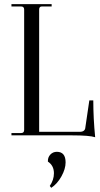

<svg xmlns="http://www.w3.org/2000/svg" viewBox="-20 -650 482 922"><path d="M437 9Q410 0 326 0H35V-11H81Q96 -11 96 -26V-604Q96 -619 81 -619H35V-630H228V-619H181Q168 -619 168 -604V-17H363Q389 -17 390 -39L409 -168H428Q428 -81 437 9ZM226 252 219 243Q239 214 239 182Q239 145 210 126Q209 106 221.5 92.5Q234 79 253 79Q295 79 295 130Q295 161 275 197Q255 233 226 252Z"/></svg>

Font: Arapey Regular-Display
Style: Regular
Weight: 400
Designer: Eduardo Rodriguez Tunni
Foundry: Eduardo Rodriguez Tunni
Version: Version 4.000